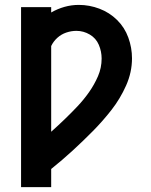

<svg xmlns="http://www.w3.org/2000/svg" viewBox="-20 -764 616 784"><path d="M66 0H189V-74Q234 -110 276.5 -149Q319 -188 359.5 -229Q400 -270 435.5 -315.5Q471 -361 495 -415Q519 -469 519 -526Q519 -569 504 -610.5Q489 -652 458 -682.5Q427 -713 386 -728.5Q345 -744 302 -744Q272 -744 243.5 -736Q215 -728 189 -713V-735H66ZM189 -226V-576Q198 -595 214 -609.5Q230 -624 250.5 -631Q271 -638 292 -638Q321 -638 346.5 -623Q372 -608 383.5 -581Q395 -554 395 -525Q395 -487 380 -452.5Q365 -418 343.5 -387.5Q322 -357 296.5 -330Q271 -303 244 -277Q217 -251 189 -226Z"/></svg>

Font: Iosevka Sparkle
Style: Bold
Weight: 700
Designer: Belleve Invis
Foundry: Belleve Invis
Version: Version 4.5.0; ttfautohint (v1.8.3)